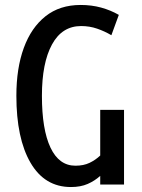

<svg xmlns="http://www.w3.org/2000/svg" viewBox="-20 -744 573 774"><path d="M266 10Q160 10 103 -88Q46 -186 46 -358Q46 -469 76 -551Q106 -633 163.5 -678.5Q221 -724 305 -724Q349 -724 387.5 -713.5Q426 -703 459 -684L429 -602Q402 -618 371.5 -628.5Q341 -639 307 -639Q230 -639 189.5 -564.5Q149 -490 149 -358Q149 -222 183.5 -149Q218 -76 284 -76Q317 -76 341 -87.5Q365 -99 384 -117V-301H480V0H384V-35Q362 -15 333.5 -2.5Q305 10 266 10Z"/></svg>

Font: Noto Sans Georgian ExtraCondensed Medium
Style: Regular
Weight: 500
Width: 2
Designer: Monotype Design Team, Akaki Razmadze
Foundry: Google LLC
Version: Version 2.005; ttfautohint (v1.8.4.7-5d5b)